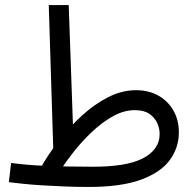

<svg xmlns="http://www.w3.org/2000/svg" viewBox="-20 -727 770 760"><path d="M332 13Q280 13 233 11Q186 9 145 6.5Q104 4 71 0.5Q38 -3 15 -6L24 -82Q54 -78 87.5 -75Q121 -72 161 -70.5Q201 -69 247 -68Q293 -67 349 -67Q410 -67 459 -74.5Q508 -82 542 -98.5Q576 -115 594 -140Q612 -165 612 -197Q612 -219 602 -240.5Q592 -262 571 -276.5Q550 -291 514 -291Q470 -291 426.5 -266.5Q383 -242 344 -205Q305 -168 274 -129Q243 -90 224 -60L141 -63Q171 -116 213 -170Q255 -224 304.5 -269.5Q354 -315 408.5 -342.5Q463 -370 518 -370Q569 -370 607 -348.5Q645 -327 666.5 -289.5Q688 -252 688 -203Q688 -143 652.5 -94Q617 -45 538.5 -16Q460 13 332 13ZM192 -99 173 -707H252L271 -169Z"/></svg>

Font: Noto Sans Arabic SemiCondensed
Style: Regular
Weight: 400
Width: 4
Designer: Monotype Design Team, Nadine Chahine, Nizar Qandah and Khaled Hosny
Foundry: Monotype Imaging Inc.
Version: Version 2.012